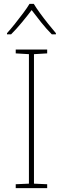

<svg xmlns="http://www.w3.org/2000/svg" viewBox="-20 -969 323 989"><path d="M223 0H61V-20L129 -23V-690L61 -694V-714H223V-694L155 -690V-23L223 -20ZM154 -949Q166 -929 186 -901.5Q206 -874 228 -846.5Q250 -819 268 -798V-792H247Q219 -820 191.5 -854.5Q164 -889 143 -917Q122 -889 93.5 -854.5Q65 -820 37 -792H16V-798Q35 -819 57 -846.5Q79 -874 99.5 -901.5Q120 -929 132 -949Z"/></svg>

Font: Noto Sans Lao Looped Thin
Style: Regular
Weight: 100
Designer: Mark Frömberg, Ben Mitchell
Foundry: The Fontpad Ltd
Version: Version 1.002; ttfautohint (v1.8.4.7-5d5b)